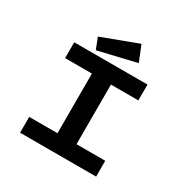

<svg xmlns="http://www.w3.org/2000/svg" viewBox="-181 -974 1111 1135"><g transform="rotate(30 375.0 -407.0)"><path d="M105 0V-108H298V-515H115V-623H615V-515H428V-108H624V0ZM249 -646 219 -722 464 -814 507 -707Z"/></g></svg>

Font: Inconsolata ExtraExpanded ExtraBold
Style: Regular
Weight: 800
Width: 8
Monospace: yes
Designer: Raph Levien, Cyreal, Brenton Simpson
Foundry: Raph Levien, Cyreal, Google
Version: Version 3.001; ttfautohint (v1.8.2.53-6de2)